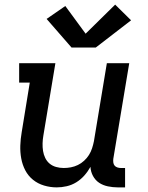

<svg xmlns="http://www.w3.org/2000/svg" viewBox="-20 -804 640 832"><path d="M226 8Q198 8 171 0Q144 -8 123 -25Q102 -42 89.5 -66Q77 -90 72 -117.5Q67 -145 68 -173.5Q69 -202 74 -231L109 -446H63V-530H220L168 -217Q165 -200 164.5 -183Q164 -166 166.5 -150Q169 -134 176 -119.5Q183 -105 195 -95Q207 -85 223 -80.5Q239 -76 256 -76Q272 -76 287.5 -79Q303 -82 317.5 -89Q332 -96 344.5 -107.5Q357 -119 365.5 -132.5Q374 -146 379 -161.5Q384 -177 387 -192L443 -530H540L471 -116Q470 -108 471 -100Q472 -92 476.5 -86.5Q481 -81 488.5 -78.5Q496 -76 504 -76H522V8H490Q469 8 447.5 3.5Q426 -1 409.5 -12Q393 -23 383 -41.5Q373 -60 372 -81Q361 -61 345.5 -43.5Q330 -26 310.5 -14Q291 -2 269 3Q247 8 226 8ZM290 -598 182 -722 263 -778 351 -658 479 -784 548 -716 395 -598Z"/></svg>

Font: Iosevka Slab Medium Extended
Style: Italic
Weight: 500
Width: 7
Italic angle: -9°
Monospace: yes
Designer: Belleve Invis
Foundry: Belleve Invis
Version: Version 11.1.0; ttfautohint (v1.8.3)